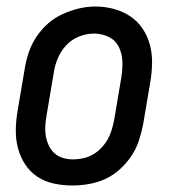

<svg xmlns="http://www.w3.org/2000/svg" viewBox="-20 -561 540 589"><path d="M202 8Q173 8 145 2Q117 -4 94.5 -19Q72 -34 57 -57Q42 -80 35 -107Q28 -134 28.5 -163Q29 -192 34 -221L56 -351Q60 -376 68.5 -401Q77 -426 92 -448.5Q107 -471 127.5 -489Q148 -507 172.5 -518Q197 -529 222 -535Q247 -541 273 -541Q302 -541 329.5 -533.5Q357 -526 379.5 -511Q402 -496 417.5 -473Q433 -450 440 -423Q447 -396 446.5 -367Q446 -338 441 -309L419 -179Q414 -154 406 -129.5Q398 -105 383 -82.5Q368 -60 347.5 -41.5Q327 -23 303 -12Q279 -1 253 3.5Q227 8 202 8ZM204 -72Q219 -72 235 -75.5Q251 -79 265 -87Q279 -95 290.5 -107Q302 -119 310 -133Q318 -147 322.5 -162Q327 -177 330 -192L352 -322Q356 -347 355.5 -371Q355 -395 345 -416Q335 -437 314 -447.5Q293 -458 269 -458Q245 -458 222.5 -449Q200 -440 183.5 -422.5Q167 -405 157.5 -382.5Q148 -360 145 -338L123 -208Q120 -192 119 -175.5Q118 -159 120.5 -144Q123 -129 129.5 -115Q136 -101 147 -91Q158 -81 173 -76.5Q188 -72 204 -72Q204 -72 204 -72Q204 -72 204 -72Z"/></svg>

Font: iosevka_custom_sans_ss08 Md
Style: Italic
Weight: 500
Italic angle: -10°
Designer: Belleve Invis
Foundry: Belleve Invis
Version: Version 10.3.0; ttfautohint (v1.8.3)